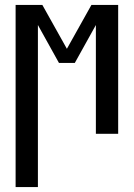

<svg xmlns="http://www.w3.org/2000/svg" viewBox="-20 -540 540 775"><path d="M43 215V-520H151L250 -343L349 -520H457V0H367V-439L282 -286H218L133 -439V215Z"/></svg>

Font: Iosevka SS10 Medium
Style: Regular
Weight: 500
Monospace: yes
Designer: Belleve Invis
Foundry: Belleve Invis
Version: Version 28.0.6; ttfautohint (v1.8.4)